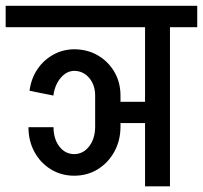

<svg xmlns="http://www.w3.org/2000/svg" viewBox="-45 -658 716 678"><path d="M-25 -562V-637.5H446.5V-562ZM217.5 -37.5Q171.5 -37.5 134.9 -59.9Q98.2 -82.2 76.9 -121.1Q55.5 -160 55.5 -208.8H144Q144 -167.8 164.5 -140.8Q185 -113.8 217.5 -113.8ZM216 -37.5V-113.8Q248.8 -113.8 269.9 -141.2Q291 -168.8 291 -211.2H380.5Q380.5 -162 358.9 -122.6Q337.2 -83.2 300.4 -60.4Q263.5 -37.5 216 -37.5ZM143.5 -320.5 59.2 -337.5Q65 -380.8 87.1 -413.5Q109.2 -446.2 143.5 -465.1Q177.8 -484 218.2 -484V-407.8Q190.2 -407.8 169.4 -383.1Q148.5 -358.5 143.5 -320.5ZM291 -211V-320.5H380.5V-211ZM375.5 -223.5V-298.5H485.5V-223.5ZM291 -320.2Q291 -358 269.9 -382.9Q248.8 -407.8 216 -407.8V-484Q263.5 -484 300.4 -462.5Q337.2 -441 358.9 -404.1Q380.5 -367.2 380.5 -320.2ZM467.2 0V-626.2H555.2V0ZM371.2 -562V-637.5H651.5V-562Z"/></svg>

Font: Akshar Light
Style: Regular
Weight: 300
Designer: Tall Chai
Foundry: Tall Chai
Version: Version 1.100